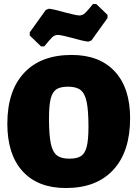

<svg xmlns="http://www.w3.org/2000/svg" viewBox="-20 -936 693 968"><path d="M636 -340Q636 -172 551.5 -80Q467 12 312 12Q171 12 94 -72.5Q17 -157 17 -312Q17 -478 101.5 -568.5Q186 -659 341 -659Q482 -659 559 -575.5Q636 -492 636 -340ZM227 -339Q227 -256 236 -213Q245 -170 266.5 -153Q288 -136 330 -136Q369 -136 389 -149.5Q409 -163 417.5 -197.5Q426 -232 426 -297Q426 -379 417 -422Q408 -465 386.5 -482Q365 -499 323 -499Q284 -499 264 -485.5Q244 -472 235.5 -438Q227 -404 227 -339ZM522 -861V-845L441 -732L425 -726Q398 -729 339 -746Q331 -748 306.5 -754Q282 -760 272 -760Q255 -760 242 -747Q229 -734 203 -702H187L130 -757V-773L211 -886L227 -892Q254 -889 313 -872Q321 -870 345.5 -864Q370 -858 380 -858Q397 -858 410 -871Q423 -884 449 -916H465Z"/></svg>

Font: Luna Sans Black
Style: Regular
Weight: 900
Designer: Juan Pablo del Peral
Foundry: Huerta Tipografica
Version: Version 2.001; ttfautohint (v1.5)